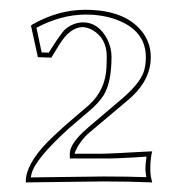

<svg xmlns="http://www.w3.org/2000/svg" viewBox="-20 -738 380 396"><path d="M150.9 -682.1Q125 -682.1 103 -647Q100.6 -643.1 95.2 -634.3Q88.9 -623.5 85.9 -619.1L58.1 -620.1L43.9 -685.1L45.9 -687Q99.6 -717.8 155.8 -717.8Q242.2 -717.8 276.9 -667.5Q291 -646 291 -620.1Q291 -576.2 253.9 -540.5Q245.6 -532.7 234.9 -523.9L169.9 -469.2Q147.5 -451.7 136.2 -427.7Q134.3 -423.3 133.8 -420.9H187Q205.6 -420.9 291 -425.8Q293 -425.8 293.9 -425.8Q290 -412.1 290 -388.2Q290 -376 293.9 -361.8Q243.7 -363.8 193.8 -363.8Q187.5 -363.8 33.2 -361.8V-363.8Q33.2 -398.4 76.7 -443.8Q92.3 -459.5 115.2 -480L163.1 -521Q198.2 -552.7 199.7 -601.1Q199.7 -607.4 200.2 -621.1Q200.2 -659.2 170.4 -676.3Q160.2 -681.6 150.9 -682.1ZM150.9 -691.9Q183.1 -691.9 201.2 -657.2Q210 -639.6 210 -621.1Q210 -567.4 193.4 -541Q183.6 -526.4 169.4 -513.7L121.6 -472.7Q52.2 -409.7 44.9 -378.9Q43.9 -375 43.5 -372.1Q178.2 -374 193.8 -374Q245.1 -374 281.7 -372.6Q280.3 -382.3 279.8 -388.2Q279.8 -398.4 282.2 -415Q221.2 -410.6 187 -411.1H124V-420.9Q124 -442.4 159.7 -473.1Q162.1 -475.6 163.6 -476.6L228.5 -531.7Q271 -567.4 277.8 -594.2Q280.8 -606.4 280.8 -620.1Q280.8 -675.3 219.2 -697.8Q190.9 -708 155.8 -708Q105.5 -707.5 55.2 -680.7L65.9 -629.9L80.6 -629.4Q105.5 -669.9 115.2 -678.2Q131.3 -691.4 150.9 -691.9Z"/></svg>

Font: Linux Biolinum Outline O
Style: Bold
Weight: 700
Designer: Philipp H. Poll
Foundry: Philipp H. Poll
Version: Version 0.9.2